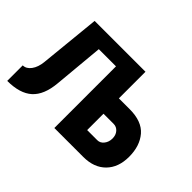

<svg xmlns="http://www.w3.org/2000/svg" viewBox="-102 -738 957 957"><g transform="rotate(45 376.5 -260.0)"><path d="M107.4 -519.5H465.8V-332H542Q627.9 -332 668 -285.2Q708 -238.3 708 -162.1Q708 -86.9 665 -43.5Q622.1 0 546.9 0H342.8V-434.6H221.7L197.3 -169.9Q189.5 -81.1 144.5 -40.5Q99.6 0 10.7 0V-109.4Q35.2 -109.4 53.2 -133.8Q71.3 -158.2 75.2 -198.2ZM537.1 -223.6H465.8V-108.4H537.1Q557.6 -108.4 571.3 -126Q585 -143.6 585 -168Q585 -192.4 571.3 -208Q557.6 -223.6 537.1 -223.6Z"/></g></svg>

Font: DINish
Style: Bold
Weight: 700
Designer: Bert Driehuis
Foundry: Playbeing
Version: Version 3.008; git-95204e4c-release